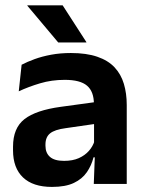

<svg xmlns="http://www.w3.org/2000/svg" viewBox="-20 -706 556 737"><path d="M340 0 344.5 -120 341 -131V-284.5L340.5 -306.5Q340.5 -354.5 314.2 -377Q288 -399.5 228.5 -399.5Q178 -399.5 133.8 -386.2Q89.5 -373 52 -355.5L63 -457.5Q85 -469 113.2 -479.2Q141.5 -489.5 176.5 -496Q211.5 -502.5 252 -502.5Q312 -502.5 353.5 -488.2Q395 -474 419.8 -447.5Q444.5 -421 455.5 -384.2Q466.5 -347.5 466.5 -303V0ZM179.5 11.5Q106.5 11.5 68.2 -25Q30 -61.5 30 -129V-143Q30 -214.5 74 -248.8Q118 -283 213.5 -296L352.5 -315L360 -232.5L232 -214Q190 -208.5 172.2 -194Q154.5 -179.5 154.5 -151.5V-146.5Q154.5 -119 171.8 -103.8Q189 -88.5 226 -88.5Q259 -88.5 282.5 -99Q306 -109.5 321.2 -126.8Q336.5 -144 343 -165.5L361 -102H339Q331 -70.5 313.2 -44.8Q295.5 -19 263.5 -3.8Q231.5 11.5 179.5 11.5ZM220.5 -685.5 311.5 -544.5V-543H203.5L85 -684V-685.5Z"/></svg>

Font: Anek Latin SemiBold
Style: Regular
Weight: 600
Designer: Yesha Goshar
Foundry: Ek Type
Version: Version 1.003